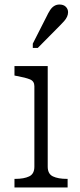

<svg xmlns="http://www.w3.org/2000/svg" viewBox="-20 -829 354 849"><path d="M191 -537V-92Q191 -60 214 -49Q237 -38 276 -38H279V0H44V-38H47Q86 -38 109 -49Q132 -60 132 -92V-448Q132 -470 112.5 -478Q93 -486 54 -493L44 -495V-537ZM185 -754Q193 -771 201 -783.5Q209 -796 219.5 -802.5Q230 -809 243 -809Q261 -809 271 -799Q281 -789 281 -775Q281 -765 276.5 -755Q272 -745 263.5 -735.5Q255 -726 245 -716L147 -617H125V-636Z"/></svg>

Font: Roboto Serif 20pt ExtraLight
Style: Regular
Weight: 250
Version: Version 1.008